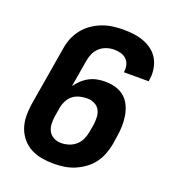

<svg xmlns="http://www.w3.org/2000/svg" viewBox="-136 -849 872 962"><g transform="rotate(20 300.0 -367.5)"><path d="M257 8Q225 8 193.5 2.5Q162 -3 135 -17.5Q108 -32 88.5 -55.5Q69 -79 59 -108Q49 -137 48.5 -169Q48 -201 53 -234L106 -549Q110 -577 120.5 -604Q131 -631 149.5 -655Q168 -679 193 -696.5Q218 -714 245 -724.5Q272 -735 300.5 -739Q329 -743 357 -743Q386 -743 414 -739.5Q442 -736 467.5 -726.5Q493 -717 514.5 -700.5Q536 -684 549 -660.5Q562 -637 566.5 -609Q571 -581 566 -553L565 -543H433V-547Q436 -566 431 -583.5Q426 -601 413.5 -612.5Q401 -624 384 -628.5Q367 -633 348 -633Q328 -633 307.5 -626Q287 -619 271.5 -604.5Q256 -590 247.5 -570.5Q239 -551 236 -531L212 -389Q225 -407 241.5 -422.5Q258 -438 278 -448.5Q298 -459 319 -463Q340 -467 360 -467Q389 -467 416.5 -459.5Q444 -452 464.5 -434.5Q485 -417 496.5 -392Q508 -367 512.5 -339.5Q517 -312 516 -283Q515 -254 510 -225L504 -186Q499 -159 489 -132Q479 -105 461 -81Q443 -57 418.5 -39.5Q394 -22 367.5 -11Q341 0 313 4Q285 8 257 8ZM258 -102Q278 -102 298.5 -108.5Q319 -115 335.5 -129.5Q352 -144 361 -164Q370 -184 373 -204L380 -243Q383 -264 382 -285Q381 -306 372 -322.5Q363 -339 345 -348Q327 -357 306 -357Q287 -357 267.5 -352.5Q248 -348 232 -336.5Q216 -325 206 -307Q196 -289 192 -270L183 -216Q180 -195 181 -174.5Q182 -154 191.5 -137Q201 -120 219 -111Q237 -102 258 -102Z"/></g></svg>

Font: Iosevka Aile Extrabold
Style: Italic
Weight: 800
Italic angle: -9°
Designer: Belleve Invis
Foundry: Belleve Invis
Version: Version 31.1.0; ttfautohint (v1.8.4)